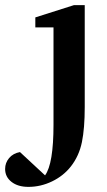

<svg xmlns="http://www.w3.org/2000/svg" viewBox="-100 -516 417 750"><path d="M-80 144Q-80 120 -64.5 101.5Q-49 83 -22 78L76 169Q109 124 109 -29V-409H38V-448L189 -496H231V-98Q231 -15 220 39Q209 93 177 134Q148 171 103.5 192.5Q59 214 11 214Q-30 214 -55 194.5Q-80 175 -80 144Z"/></svg>

Font: Khartiya
Style: Bold
Weight: 700
Version: Version 1.0.2